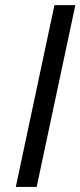

<svg xmlns="http://www.w3.org/2000/svg" viewBox="-20 -734 316 754"><path d="M42 0 193.8 -713.9H275.9L124 0Z"/></svg>

Font: CAA NEO Sans
Style: Italic
Weight: 400
Italic angle: -12°
Version: Version 1.10